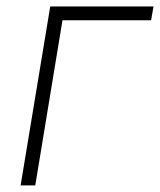

<svg xmlns="http://www.w3.org/2000/svg" viewBox="-20 -562 485 582"><path d="M445.3 -542.5 438 -500.5H169.4L86.9 0H42.5L132.3 -542.5Z"/></svg>

Font: Inter 16pt ExtraLight
Style: Italic
Weight: 250
Italic angle: -9.3988°
Version: Version 4.001;git-66647c0bb